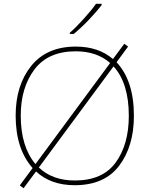

<svg xmlns="http://www.w3.org/2000/svg" viewBox="-20 -972 794 1018"><path d="M90 -359Q90 -507 162.5 -603.5Q235 -700 382 -700Q493 -700 564 -638L168 -102Q90 -195 90 -359ZM663 -358Q663 -206 593.5 -110.5Q524 -15 377 -15Q258 -15 186 -84L582 -620Q663 -531 663 -358ZM690 -358Q690 -544 598 -642L659 -725L639 -740L579 -659Q502 -725 382 -725Q228 -725 145.5 -622.5Q63 -520 63 -359Q63 -182 153 -81L85 11L105 26L171 -63Q249 10 376 10Q534 10 612 -93.5Q690 -197 690 -358ZM519 -952H489Q467 -920 425.5 -874Q384 -828 350 -798V-792H371Q411 -825 452 -868Q493 -911 519 -945Z"/></svg>

Font: Noto Sans UI Thin
Style: Regular
Weight: 250
Designer: Monotype Design Team
Foundry: Monotype Imaging Inc.
Version: Version 1.901